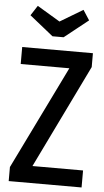

<svg xmlns="http://www.w3.org/2000/svg" viewBox="-60 -941 532 979"><g transform="rotate(5 206.0 -451.5)"><path d="M32 -687H394V-616L137 -87H396V0H23V-72L281 -600H32ZM238 -755H181L60 -852L93 -903L210 -833L327 -903L360 -852Z"/></g></svg>

Font: Medium
Style: Regular
Weight: 500
Designer: Fernando Haro
Foundry: deFharo
Version: Version 1.787